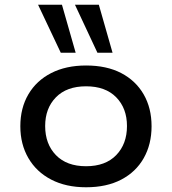

<svg xmlns="http://www.w3.org/2000/svg" viewBox="-20 -783 728 812"><path d="M344 9Q259 9 196.5 -23.5Q134 -56 100 -114.5Q66 -173 66 -249Q66 -326 100 -384Q134 -442 196.5 -474Q259 -506 344 -506Q431 -506 492.5 -474Q554 -442 587.5 -384Q621 -326 621 -249Q621 -173 588 -114.5Q555 -56 493 -23.5Q431 9 344 9ZM344 -80Q426 -80 471.5 -127Q517 -174 517 -250Q517 -325 471.5 -371.5Q426 -418 344 -418Q262 -418 216.5 -371.5Q171 -325 171 -250Q171 -174 216.5 -127Q262 -80 344 -80ZM392 -560 297 -763H398L456 -560ZM237 -560 141 -763H242L300 -560Z"/></svg>

Font: Nunito Sans 7pt SemiExpanded Medium
Style: Regular
Weight: 500
Width: 6
Designer: Vernon Adams
Foundry: Vernon Adams
Version: Version 3.101;gftools[0.9.27]